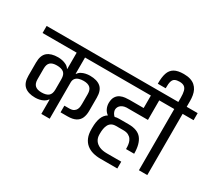

<svg xmlns="http://www.w3.org/2000/svg" viewBox="-246 -1539 2279 2048"><g transform="rotate(30 894.0 -515.0)"><path d="M553 -199Q567 -199 582 -199Q597 -199 612 -199Q648 -199 667.5 -211.5Q687 -224 695.5 -242Q704 -260 705.5 -279Q707 -298 707 -311Q707 -341 707 -371Q707 -401 707 -430Q707 -483 680.5 -507Q654 -531 600 -531Q570 -531 544.5 -523.5Q519 -516 503.5 -498Q488 -480 487 -450V0H384V-176Q383 -176 382.5 -176Q382 -176 380 -176Q365 -154 341 -141Q317 -128 290.5 -122.5Q264 -117 239 -117Q152 -117 106.5 -157Q61 -197 61 -284Q61 -325 61 -365.5Q61 -406 61 -446Q61 -535 106.5 -574Q152 -613 239 -613Q264 -613 290.5 -607.5Q317 -602 341 -589.5Q365 -577 380 -554H384V-754H-36V-841H909V-754H487V-554H491Q506 -577 529.5 -589.5Q553 -602 579.5 -607.5Q606 -613 631 -613Q719 -613 764.5 -574Q810 -535 810 -446V-283Q810 -232 794 -195Q778 -158 740.5 -137.5Q703 -117 638 -117H553ZM164 -301Q164 -248 190 -223.5Q216 -199 270 -199Q327 -199 355.5 -222Q384 -245 384 -301V-427Q384 -485 355.5 -508Q327 -531 270 -531Q216 -531 190 -507.5Q164 -484 164 -430Z M1298 -513Q1288 -513 1271 -513Q1254 -513 1234 -513Q1214 -513 1194.5 -513Q1175 -513 1160 -513Q1145 -513 1137 -513Q1109 -511 1090 -502Q1071 -493 1060 -480Q1049 -467 1045 -453Q1041 -439 1042 -426Q1045 -407 1054 -391Q1063 -375 1077 -363Q1088 -367 1102 -368.5Q1116 -370 1132 -370H1245Q1358 -370 1406 -308.5Q1454 -247 1454 -127H1354Q1354 -139 1353 -158.5Q1352 -178 1347 -200Q1342 -222 1328.5 -242Q1315 -262 1291 -274.5Q1267 -287 1229 -287H1139Q1105 -287 1083.5 -274Q1062 -261 1050.5 -238.5Q1039 -216 1034.5 -189Q1030 -162 1030 -132V-120Q1030 -78 1050 -48Q1070 -18 1107.5 -1.5Q1145 15 1200 15H1285H1377V99H1169Q1117 99 1073 86.5Q1029 74 996.5 47Q964 20 946 -22.5Q928 -65 928 -126V-145Q928 -216 946.5 -266Q965 -316 1007 -341Q978 -361 963 -393Q948 -425 948 -462Q949 -512 968 -540.5Q987 -569 1015 -581.5Q1043 -594 1072.5 -597Q1102 -600 1123 -600H1298V-754H837V-841H1536V-754H1401V-513Z M1586 0V-754H1458V-841H1586V-893Q1586 -942 1578 -973.5Q1570 -1005 1549 -1020Q1528 -1035 1490 -1035Q1457 -1035 1435.5 -1025Q1414 -1015 1404.5 -986Q1395 -957 1396 -900H1299Q1298 -980 1315 -1030.5Q1332 -1081 1373.5 -1105Q1415 -1129 1489 -1129Q1536 -1129 1570.5 -1118Q1605 -1107 1628 -1086.5Q1651 -1066 1664.5 -1039Q1678 -1012 1683.5 -980Q1689 -948 1689 -914V-841H1824V-754H1689V0Z"/></g></svg>

Font: Matangi SemiBold
Style: Regular
Weight: 600
Designer: Prashant Pant
Foundry: The Graphic Ant
Version: Version 3.002